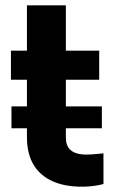

<svg xmlns="http://www.w3.org/2000/svg" viewBox="-20 -690 429 720"><path d="M227 -174V-209H362V-291H227V-391H352V-500H227V-670H81V-500H21V-391H81V-291H23V-209H81V-175C81 37 307 18 368 0V-115C319 -111 227 -92 227 -174Z"/></svg>

Font: Oakes Bold
Style: Regular
Weight: 700
Designer: Samuel Oakes
Foundry: Samuel Oakes
Version: Version 1.003;PS 001.003;hotconv 1.0.88;makeotf.lib2.5.64775